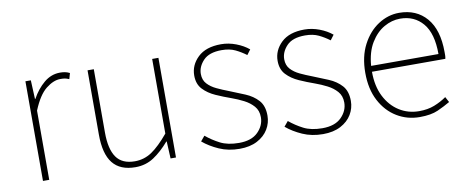

<svg xmlns="http://www.w3.org/2000/svg" viewBox="-51 -692 2209 907"><g transform="rotate(-10 1054.0 -239.0)"><path d="M96 0V-478H122L126 -388H128Q152 -432 186.5 -461Q221 -490 264 -490Q276 -490 287 -488Q298 -486 310 -480L302 -452Q290 -457 282 -458.5Q274 -460 260 -460Q227 -460 191 -431.5Q155 -403 126 -332V0Z M538 12Q465 12 429.5 -32.5Q394 -77 394 -170V-478H424V-174Q424 -95 451.5 -55.5Q479 -16 540 -16Q585 -16 622 -41Q659 -66 704 -120V-478H734V0H708L704 -82H702Q666 -40 627 -14Q588 12 538 12Z M1038 12Q984 12 940 -7.5Q896 -27 864 -54L884 -78Q914 -53 950 -34.5Q986 -16 1040 -16Q1100 -16 1131 -47Q1162 -78 1162 -118Q1162 -150 1143.5 -171Q1125 -192 1097.5 -206Q1070 -220 1042 -230Q1005 -243 969 -259Q933 -275 909.5 -300Q886 -325 886 -366Q886 -416 924.5 -453Q963 -490 1036 -490Q1072 -490 1107.5 -476.5Q1143 -463 1168 -442L1150 -418Q1126 -436 1099 -449Q1072 -462 1034 -462Q974 -462 946 -432.5Q918 -403 918 -368Q918 -339 935 -320.5Q952 -302 978.5 -289.5Q1005 -277 1034 -266Q1072 -251 1109 -235.5Q1146 -220 1170 -193.5Q1194 -167 1194 -120Q1194 -85 1176 -55Q1158 -25 1123 -6.5Q1088 12 1038 12Z M1438 12Q1384 12 1340 -7.5Q1296 -27 1264 -54L1284 -78Q1314 -53 1350 -34.5Q1386 -16 1440 -16Q1500 -16 1531 -47Q1562 -78 1562 -118Q1562 -150 1543.5 -171Q1525 -192 1497.5 -206Q1470 -220 1442 -230Q1405 -243 1369 -259Q1333 -275 1309.5 -300Q1286 -325 1286 -366Q1286 -416 1324.5 -453Q1363 -490 1436 -490Q1472 -490 1507.5 -476.5Q1543 -463 1568 -442L1550 -418Q1526 -436 1499 -449Q1472 -462 1434 -462Q1374 -462 1346 -432.5Q1318 -403 1318 -368Q1318 -339 1335 -320.5Q1352 -302 1378.5 -289.5Q1405 -277 1434 -266Q1472 -251 1509 -235.5Q1546 -220 1570 -193.5Q1594 -167 1594 -120Q1594 -85 1576 -55Q1558 -25 1523 -6.5Q1488 12 1438 12Z M1902 12Q1842 12 1792.5 -18Q1743 -48 1713.5 -104Q1684 -160 1684 -238Q1684 -316 1713.5 -372.5Q1743 -429 1790 -459.5Q1837 -490 1890 -490Q1973 -490 2021.5 -433.5Q2070 -377 2070 -270Q2070 -263 2070 -255Q2070 -247 2068 -238H1716Q1716 -169 1741 -119.5Q1766 -70 1808.5 -43Q1851 -16 1904 -16Q1945 -16 1977 -28.5Q2009 -41 2036 -60L2050 -34Q2023 -18 1989.5 -3Q1956 12 1902 12ZM1890 -462Q1850 -462 1812.5 -440.5Q1775 -419 1748.5 -375.5Q1722 -332 1717 -266H2040Q2040 -365 1999 -413.5Q1958 -462 1890 -462Z"/></g></svg>

Font: Assistant ExtraLight
Style: Regular
Weight: 200
Designer: Hebrew By Ben Nathan, Latin by Paul Hunt
Version: Version 3.000